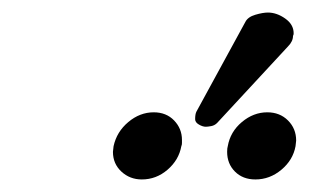

<svg xmlns="http://www.w3.org/2000/svg" viewBox="-20 -806 492 306"><path d="M407 -786Q421 -786 434.5 -776.5Q448 -767 448 -753Q448 -750 447 -749Q447 -740 439 -732L326 -610Q322 -606 316.5 -605Q311 -604 308 -604Q303 -604 297 -607.5Q291 -611 291 -616Q291 -624 293 -628L371 -771Q375 -779 387 -782.5Q399 -786 407 -786ZM343 -573Q347 -596 365.5 -611.5Q384 -627 406 -627Q426 -627 439 -614Q452 -601 452 -582Q452 -580 451.5 -577.5Q451 -575 451 -573Q447 -551 428.5 -535.5Q410 -520 387 -520Q367 -520 354.5 -532.5Q342 -545 342 -564Q342 -570 343 -573ZM161 -573Q166 -596 184.5 -611.5Q203 -627 225 -627Q245 -627 257.5 -614Q270 -601 270 -583Q270 -581 270 -578Q270 -575 269 -573Q265 -551 247 -535.5Q229 -520 206 -520Q187 -520 173.5 -532.5Q160 -545 160 -564Q160 -566 160.5 -568.5Q161 -571 161 -573Z"/></svg>

Font: Libertinus Serif Semibold Italic
Style: Regular
Weight: 600
Italic angle: -11.5°
Designer: Philipp H. Poll, Khaled Hosny
Foundry: Caleb Maclennan
Version: Version 7.051;RELEASE